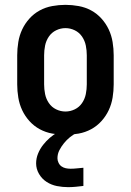

<svg xmlns="http://www.w3.org/2000/svg" viewBox="-20 -548 540 792"><path d="M250 8Q223 8 195.5 3Q168 -2 144 -15Q120 -28 101.5 -48.5Q83 -69 71.5 -93.5Q60 -118 55.5 -145.5Q51 -173 51 -200V-320Q51 -347 55.5 -374.5Q60 -402 71.5 -426.5Q83 -451 101.5 -471.5Q120 -492 144 -505Q168 -518 195.5 -523Q223 -528 250 -528Q277 -528 304.5 -523Q332 -518 356 -505Q380 -492 398.5 -471.5Q417 -451 428.5 -426.5Q440 -402 444.5 -374.5Q449 -347 449 -320V-200Q449 -173 444.5 -145.5Q440 -118 428.5 -93.5Q417 -69 398.5 -48.5Q380 -28 356 -15Q332 -2 304.5 3Q277 8 250 8ZM250 -88Q270 -88 288.5 -97Q307 -106 318.5 -123Q330 -140 334 -160Q338 -180 338 -200V-320Q338 -340 334 -360Q330 -380 318.5 -397Q307 -414 288.5 -423Q270 -432 250 -432Q230 -432 211.5 -423Q193 -414 181.5 -397Q170 -380 166 -360Q162 -340 162 -320V-200Q162 -180 166 -160Q170 -140 181.5 -123Q193 -106 211.5 -97Q230 -88 250 -88ZM261 224Q238 224 215 219.5Q192 215 172.5 202.5Q153 190 141 169.5Q129 149 129 126Q129 105 137 85.5Q145 66 157.5 50Q170 34 185.5 20.5Q201 7 219 -3L228 -8H297V0Q282 7 268.5 18Q255 29 244 42.5Q233 56 225 71.5Q217 87 217 105Q217 114 221.5 123.5Q226 133 234 138.5Q242 144 251.5 146Q261 148 271 148Q284 148 297.5 146.5Q311 145 324 144V219Q308 221 292 222.5Q276 224 261 224Z"/></svg>

Font: Iosevka SS04
Style: Bold
Weight: 700
Monospace: yes
Designer: Belleve Invis
Foundry: Belleve Invis
Version: Version 19.0.0; ttfautohint (v1.8.4)